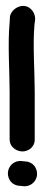

<svg xmlns="http://www.w3.org/2000/svg" viewBox="-20 -658 156 658"><path d="M49 -21 60 -20C85 -17 107 -37 107 -62C107 -83 93 -104 65 -105L54 -106C29 -109 7 -89 7 -64C7 -43 21 -22 49 -21ZM99 -341C99 -415 92 -503 98 -572L100 -588C102 -598 98 -612 92 -620C66 -656 19 -631 14 -601V-599L13 -581C6 -507 13 -414 13 -341V-181C13 -152 39 -139 57 -139C75 -139 99 -152 99 -180Z"/></svg>

Font: Stray Cat
Style: Blk
Weight: 900
Version: Version 1.0